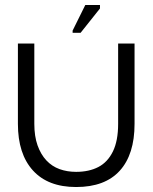

<svg xmlns="http://www.w3.org/2000/svg" viewBox="-20 -738 617 772"><path d="M286 14Q173 14 112.5 -52.5Q52 -119 52 -240V-563H118V-240Q118 -190 131 -153.5Q144 -117 166.5 -93Q189 -69 219.5 -58Q250 -47 286 -47Q338 -47 375.5 -66.5Q413 -86 434 -129Q455 -172 455 -240V-563H521V-240Q521 -117 461.5 -51.5Q402 14 286 14ZM304 -606H272V-615L323 -718H382V-704Z"/></svg>

Font: Darker Grotesque Light Medium
Style: Regular
Weight: 500
Version: Version 1.000;gftools[0.9.28]